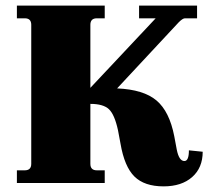

<svg xmlns="http://www.w3.org/2000/svg" viewBox="-20 -650 744 682"><path d="M40 0V-45H68Q91 -45 91 -68V-562Q91 -585 68 -585H40V-630H352V-585H324Q301 -585 301 -562V-338L533 -585H474V-630H680V-585H637Q629 -585 615 -571L396 -336Q490 -332 536 -293Q582 -254 599 -166L608 -118Q616 -78 635 -78Q651 -78 651 -116L700 -111Q700 -54 662.5 -21Q625 12 561 12Q493 12 457.5 -23Q422 -58 408 -140L399 -188Q387 -243 367 -262Q347 -281 301 -281V-68Q301 -45 324 -45H352V0Z"/></svg>

Font: Arapey Black
Style: Regular
Weight: 900
Designer: Eduardo Rodriguez Tunni
Foundry: Eduardo Rodriguez Tunni
Version: Version 4.000